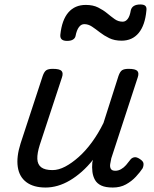

<svg xmlns="http://www.w3.org/2000/svg" viewBox="-20 -823 687 859"><path d="M184 16Q130 16 98 -8Q66 -32 59.5 -76.5Q53 -121 72 -181L171 -483Q178 -503 187.5 -509Q197 -515 216 -515Q247 -515 255.5 -505.5Q264 -496 257 -476L158 -175Q146 -137 147 -112Q148 -87 164.5 -74.5Q181 -62 215 -62Q242 -62 271.5 -77.5Q301 -93 332 -120.5Q363 -148 391.5 -187Q420 -226 443 -273L510 -483Q517 -503 526.5 -509Q536 -515 555 -515Q586 -515 594.5 -505.5Q603 -496 596 -476L478 -115Q475 -102 473 -89Q471 -76 476 -67.5Q481 -59 496 -59Q509 -59 521.5 -66Q534 -73 544 -84.5Q554 -96 562 -107Q568 -116 579 -119Q590 -122 605 -112Q621 -102 622 -91.5Q623 -81 618 -70Q607 -53 588 -32.5Q569 -12 543.5 2Q518 16 485 16Q452 16 433 7Q414 -2 405 -18Q396 -34 393.5 -54Q391 -74 393 -96L396 -108Q372 -78 346 -55Q320 -32 293 -16Q266 0 238.5 8Q211 16 184 16ZM280 -640Q247 -640 250 -668Q257 -734 286 -767.5Q315 -801 364 -801Q396 -801 419 -789.5Q442 -778 459.5 -763.5Q477 -749 493 -737.5Q509 -726 529 -726Q542 -726 551.5 -738.5Q561 -751 565 -776Q571 -803 608 -803Q624 -803 630.5 -796.5Q637 -790 635 -776Q629 -710 600.5 -675.5Q572 -641 524 -641Q492 -641 468.5 -652.5Q445 -664 426.5 -678.5Q408 -693 391.5 -704Q375 -715 357 -715Q343 -715 333 -701.5Q323 -688 318 -662Q316 -652 306.5 -646Q297 -640 280 -640Z"/></svg>

Font: Playwrite DK Uloopet
Style: Regular
Weight: 400
Designer: Veronika Burian, José Scaglione
Foundry: TypeTogether
Version: Version 1.002